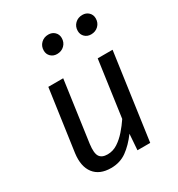

<svg xmlns="http://www.w3.org/2000/svg" viewBox="-183 -886 943 1017"><g transform="rotate(-30 288.0 -377.5)"><path d="M200 12Q130 12 96.5 -31.5Q63 -75 73 -152L126 -527H217L165 -156Q158 -102 171.5 -81Q185 -60 220 -60Q253 -60 281.5 -78.5Q310 -97 335 -125.5Q360 -154 380 -184L428 -527H519L445 0H367L374 -97Q337 -47 296 -17.5Q255 12 200 12ZM254 -654Q231 -654 216 -668.5Q201 -683 201 -705Q201 -732 219 -749.5Q237 -767 264 -767Q287 -767 302 -752.5Q317 -738 317 -716Q317 -689 299 -671.5Q281 -654 254 -654ZM462 -654Q439 -654 424 -668.5Q409 -683 409 -705Q409 -732 427 -749.5Q445 -767 472 -767Q495 -767 510 -752.5Q525 -738 525 -716Q525 -689 507 -671.5Q489 -654 462 -654Z"/></g></svg>

Font: Fira Sans Variable
Style: Italic
Weight: 397
Italic angle: -8°
Designer: Carrois Corporate & Edenspiekermann AG
Foundry: Carrois Corporate GbR & Edenspiekermann AG
Version: Version 4.202